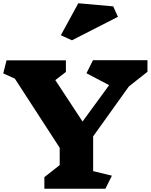

<svg xmlns="http://www.w3.org/2000/svg" viewBox="-31 -1155 924 1177"><path d="M540 -106 655 -78 615 2H241V-69L335 -143V-249L60 -673L-11 -705L9 -785H373V-714L308 -664L475 -410L638 -633L499 -706L539 -786H873V-715L759 -625L540 -319ZM692 -1052 410 -908 342 -939 449 -1135 663 -1116Z"/></svg>

Font: Inknut Antiqua Black
Style: Regular
Weight: 900
Designer: Claus Eggers Sørensen
Foundry: Claus Eggers Sørensen
Version: Version 1.003; ttfautohint (v1.8.2) -l 8 -r 50 -G 200 -x 14 